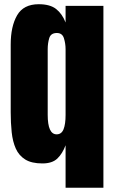

<svg xmlns="http://www.w3.org/2000/svg" viewBox="-20 -760 538 902"><path d="M288.1 122.1V-77.6Q273.4 -38.1 249.3 -15.1Q225.1 7.8 179.2 7.8Q128.4 7.8 98.6 -10.7Q68.8 -29.3 54.2 -62Q39.6 -94.7 34.9 -138.7Q30.3 -182.6 30.3 -232.9V-551.3Q30.3 -635.7 60.3 -688Q90.3 -740.2 162.1 -740.2Q215.3 -740.2 243.9 -717.5Q272.5 -694.8 288.1 -654.3V-732.4H465.8V122.1ZM246.1 -128.9Q269 -128.9 278.6 -152.8Q288.1 -176.8 288.1 -219.7V-528.8Q288.1 -554.7 280.5 -579.8Q272.9 -605 247.1 -605Q218.8 -605 211.4 -581.1Q204.1 -557.1 204.1 -528.8V-220.7Q204.1 -128.9 246.1 -128.9Z"/></svg>

Font: webenart
Style: Regular
Weight: 400
Designer: Vernon Adams
Foundry: Vernon Adams
Version: Version 2.116; ttfautohint (v1.8.3)